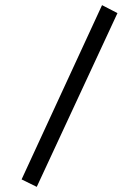

<svg xmlns="http://www.w3.org/2000/svg" viewBox="-20 -685 540 747"><path d="M123 42 437 -634 377 -665 64 13Z"/></svg>

Font: Inconsolata
Style: Regular
Weight: 400
Monospace: yes
Designer: Raph Levien, Cyreal, Brenton Simpson
Foundry: Raph Levien, Cyreal, Google
Version: Version 3.100